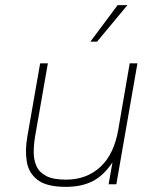

<svg xmlns="http://www.w3.org/2000/svg" viewBox="-20 -716 610 746"><path d="M236 10Q161 10 126 -17Q91 -44 84 -88.5Q77 -133 86 -184L136 -470H166L116 -184Q111 -153 111 -123.5Q111 -94 122 -70Q133 -46 160 -32Q187 -18 236 -18Q317 -18 370.5 -68Q424 -118 440 -215L484 -470H514L432 0H402L417 -85Q382 -33 339 -11.5Q296 10 236 10ZM331 -554 437 -696H475L357 -554Z"/></svg>

Font: Gantari Thin
Style: Italic
Weight: 100
Italic angle: -10°
Designer: Anugrah Pasau
Foundry: Lafontype
Version: Version 1.000; ttfautohint (v1.8.4.7-5d5b)